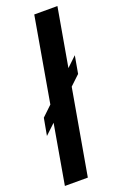

<svg xmlns="http://www.w3.org/2000/svg" viewBox="-143 -767 515 810"><g transform="rotate(-20 115.0 -362.0)"><path d="M0 0 126 -724H230L103 0ZM1 -224 15 -301 228 -504 214 -425Z"/></g></svg>

Font: Archivo ExtraCondensed SemiBold
Style: Italic
Weight: 600
Width: 2
Italic angle: -10°
Designer: Hector Gatti
Foundry: Omnibus-Type
Version: Version 2.001